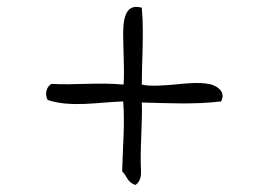

<svg xmlns="http://www.w3.org/2000/svg" viewBox="-20 -604 746 547"><path d="M610 -315C626 -346 592 -361 579 -364C546 -371 508 -366 475 -363C450 -361 408 -357 384 -363C384 -392 385 -423 386 -454C387 -495 388 -537 384 -582C333 -597 330 -541 331 -495C331 -483 332 -469 332 -454C333 -423 334 -388 332 -363C261 -370 191 -361 127 -365C115 -360 105 -338 116 -319C184 -297 261 -313 331 -315C336 -251 330 -189 328 -116C343 -101 342 -85 366 -77C387 -93 381 -115 381 -138C380 -203 386 -259 384 -312C465 -310 531 -306 610 -315Z"/></svg>

Font: Yuji Syuku Std R
Style: Regular
Weight: 400
Designer: Kataoka Yuji
Foundry: Kinuta Font Factory
Version: Version 3.000;hotconv 1.0.111;makeotfexe 2.5.65597